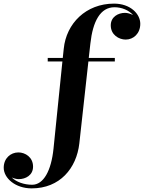

<svg xmlns="http://www.w3.org/2000/svg" viewBox="-232 -780 794 1060"><path d="M31.5 -460V-440.5H112.5L63.5 40C51 162.5 8.5 240 -54.5 240C-99 240 -141.5 225 -167 200C-154 205.5 -140.5 209 -128.5 209C-90.5 209 -49.5 187.5 -49.5 140C-49.5 87.5 -93 61.5 -130.5 61.5C-173.5 61.5 -211.5 94 -211.5 146C-211.5 203 -148 260 -57 260C98 260 190.5 149.5 206 11.5L256 -440.5H402V-460H258L267 -540C280.5 -662.5 322 -740 400 -740C441 -740 480 -723 502.5 -697C487.5 -704.5 471.5 -709 458 -709C421 -709 379.5 -687.5 379.5 -640C379.5 -587.5 424.5 -561.5 462 -561.5C505 -561.5 542.5 -595 542.5 -648.5C542.5 -703 488.5 -760 397.5 -760C242.5 -760 134 -650.5 120 -511.5L114.5 -460Z"/></svg>

Font: Bodoni* 11pt
Style: Bold
Weight: 700
Version: Version 2.3